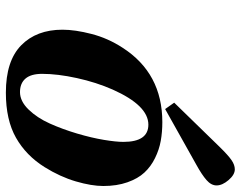

<svg xmlns="http://www.w3.org/2000/svg" viewBox="-100 -680 792 631"><g transform="rotate(90 295.5 -364.0)"><path d="M222.2 -106.9Q222.2 -70.3 237.8 -52.2Q253.4 -34.2 282.2 -34.2Q312 -34.2 339.4 -62.3Q366.7 -90.3 385.5 -132.3Q404.3 -174.3 418.5 -222.2Q432.6 -270 439.2 -310.1Q445.8 -350.1 445.8 -374Q445.8 -456.1 389.2 -456.1Q326.2 -456.1 273.9 -338.9Q250 -284.7 236.1 -221.2Q222.2 -157.7 222.2 -106.9ZM77.1 -173.8Q77.1 -215.3 91.1 -269.3Q105 -323.2 136.2 -371.1Q220.2 -502 380.9 -502Q413.6 -502 442.4 -496.8Q471.2 -491.7 499 -478Q526.9 -464.4 546.6 -443.1Q566.4 -421.9 578.6 -387.2Q590.8 -352.5 590.8 -308.1Q590.8 -269.5 575.7 -217.8Q560.5 -166 528.8 -115.2Q490.7 -54.2 432.1 -21Q373.5 12.2 284.2 12.2Q179.7 12.2 128.4 -38.1Q77.1 -88.4 77.1 -173.8ZM316.9 -541 461.9 -689.9Q490.2 -718.8 505.9 -729.5Q521.5 -740.2 536.1 -740.2Q553.7 -740.2 571.3 -719.7Q588.9 -699.2 588.9 -680.2Q588.9 -662.6 571.3 -647.2Q553.7 -631.8 521 -613.8L337.9 -511.2Z"/></g></svg>

Font: Linguistics Pro
Style: Bold Italic
Weight: 700
Italic angle: -12°
Designer: Stefan Peev, Context Ltd
Foundry: Stefan Peev, Context Ltd
Version: Version 001.000